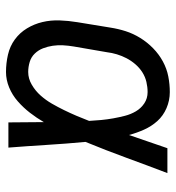

<svg xmlns="http://www.w3.org/2000/svg" viewBox="7 -585 586 640"><g transform="rotate(90 300.0 -265.0)"><path d="M220 8Q191 8 162.5 1.5Q134 -5 111.5 -21.5Q89 -38 74.5 -62Q60 -86 53.5 -113.5Q47 -141 48 -170.5Q49 -200 54 -230L72 -340Q76 -366 84 -391Q92 -416 106.5 -439.5Q121 -463 141 -482.5Q161 -502 185 -515Q209 -528 235 -533Q261 -538 287 -538Q315 -538 340.5 -527Q366 -516 383.5 -496.5Q401 -477 412 -452.5Q423 -428 430 -402Q441 -434 452 -466Q463 -498 474 -530H557Q531 -462 506 -393.5Q481 -325 453 -257Q459 -193 463 -128.5Q467 -64 472 0H388Q388 -30 387.5 -59.5Q387 -89 387 -118Q373 -94 356 -72Q339 -50 318 -31.5Q297 -13 271.5 -2.5Q246 8 220 8ZM220 -66Q242 -66 262.5 -78Q283 -90 298.5 -107.5Q314 -125 325.5 -145Q337 -165 347 -185.5Q357 -206 366 -227Q375 -248 383 -269Q382 -289 380 -309.5Q378 -330 374.5 -349.5Q371 -369 366 -388.5Q361 -408 351 -425Q341 -442 324.5 -453Q308 -464 287 -464Q270 -464 253 -460Q236 -456 221 -446.5Q206 -437 194 -423Q182 -409 174 -393.5Q166 -378 161 -361.5Q156 -345 154 -328L135 -218Q132 -200 131 -182.5Q130 -165 132.5 -148Q135 -131 141 -115.5Q147 -100 158.5 -88Q170 -76 186.5 -71Q203 -66 220 -66Z"/></g></svg>

Font: Iosevka Curly Extended
Style: Italic
Weight: 400
Width: 7
Italic angle: -9°
Monospace: yes
Designer: Belleve Invis
Foundry: Belleve Invis
Version: Version 11.1.0; ttfautohint (v1.8.3)